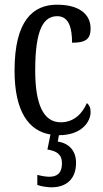

<svg xmlns="http://www.w3.org/2000/svg" viewBox="-20 -566 437 818"><path d="M200 232C262 232 304 197 304 128C304 74 272 44 226 37L231 10C328 10 366 -47 366 -89C366 -108 360 -119 350 -127C332 -84 296 -45 239 -45C164 -45 130 -123 130 -266C130 -445 167 -497 224 -497C274 -497 287 -446 287 -384C343 -384 366 -398 366 -444C366 -509 313 -546 223 -546C121 -546 42 -479 42 -265C42 -90 103 -8 195 7L182 71C219 77 244 90 244 130C244 172 223 187 190 187C176 187 158 184 139 179V222C158 229 184 232 200 232Z"/></svg>

Font: Noto Serif Armenian ExtraCondensed
Style: Regular
Weight: 400
Width: 2
Designer: Monotype Design Team
Foundry: Monotype Imaging Inc.
Version: Version 2.008